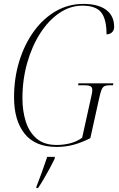

<svg xmlns="http://www.w3.org/2000/svg" viewBox="-20 -743 609 984"><path d="M270 10Q160 10 106 -58Q52 -126 52 -244Q52 -343 79 -430Q106 -517 154 -583Q202 -649 266.5 -686Q331 -723 407 -723Q483 -723 524 -692.5Q565 -662 565 -605Q565 -588 554 -577.5Q543 -567 526 -567Q526 -645 498.5 -679.5Q471 -714 402 -714Q340 -714 284.5 -676.5Q229 -639 186.5 -573Q144 -507 119.5 -421Q95 -335 95 -239Q95 -175 112 -120.5Q129 -66 167.5 -33Q206 0 271 0Q305 0 339 -8.5Q373 -17 401 -37L445 -236Q448 -250 450.5 -261Q453 -272 453 -282Q453 -295 444.5 -300.5Q436 -306 410 -306H380L382 -316H561L559 -306H541Q525 -306 515.5 -301.5Q506 -297 500 -282Q494 -267 487 -234L443 -35Q400 -13 358.5 -1.5Q317 10 270 10ZM167 213Q180 180 195 138.5Q210 97 222 61H261L260 71Q250 92 235 119.5Q220 147 204 174.5Q188 202 175 221H166Z"/></svg>

Font: Noto Serif Display Condensed ExtraLight
Style: Italic
Weight: 200
Width: 3
Italic angle: -12°
Designer: Monotype Design Team
Foundry: Monotype Imaging Inc.
Version: Version 2.009